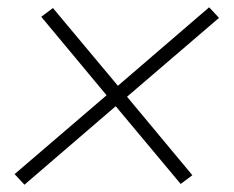

<svg xmlns="http://www.w3.org/2000/svg" viewBox="-20 -603 640 526"><path d="M47 -97 20 -126 272 -342 93 -557 125 -581 303 -368 553 -583 580 -554 328 -338 507 -123 475 -99 297 -312Z"/></svg>

Font: Iosevka Extralight Extended
Style: Italic
Weight: 200
Width: 7
Italic angle: -9°
Monospace: yes
Designer: Belleve Invis
Foundry: Belleve Invis
Version: Version 32.5.0; ttfautohint (v1.8.4)